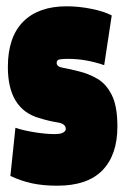

<svg xmlns="http://www.w3.org/2000/svg" viewBox="-20 -580 398 610"><path d="M13 -21 29 -174Q52 -166 88.5 -160Q125 -154 153 -154Q173 -154 181 -159Q189 -164 189 -170Q189 -187 163 -191Q137 -195 104 -205Q5 -234 5 -367Q5 -462 53.5 -511Q102 -560 192 -560Q230 -560 270 -552Q310 -544 335 -531L311 -373Q253 -393 197 -393Q181 -393 170.5 -391.5Q160 -390 160 -380Q160 -368 180.5 -364.5Q201 -361 232 -353Q261 -346 289 -330Q317 -314 335 -278.5Q353 -243 353 -178Q353 -88 305.5 -39Q258 10 162 10Q117 10 82 2.5Q47 -5 13 -21Z"/></svg>

Font: Georama ExtraCondensed Black
Style: Regular
Weight: 900
Width: 2
Designer: Jean-Baptiste Levee
Foundry: Production Type
Version: Version 1.000